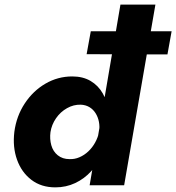

<svg xmlns="http://www.w3.org/2000/svg" viewBox="-20 -800 761 829"><path d="M354 -566 703 -565 721 -665H372ZM500 -780 367 0H516L651 -780ZM42 -231Q34 -165 53.5 -110.5Q73 -56 115.5 -23.5Q158 9 219 9Q265 9 304.5 -9.5Q344 -28 374 -61Q404 -94 423.5 -137.5Q443 -181 450 -230Q456 -277 449.5 -320Q443 -363 423.5 -397Q404 -431 371 -450.5Q338 -470 292 -470Q230 -470 176.5 -439Q123 -408 87 -353.5Q51 -299 42 -231ZM198 -230Q203 -262 222 -289.5Q241 -317 269.5 -333Q298 -349 329 -348Q350 -347 366 -337.5Q382 -328 392.5 -311.5Q403 -295 407 -274.5Q411 -254 408 -231Q403 -207 391 -185Q379 -163 361.5 -146.5Q344 -130 323 -121Q302 -112 280 -113Q250 -113 229.5 -129.5Q209 -146 201.5 -173Q194 -200 198 -230Z"/></svg>

Font: Jost
Style: Bold Italic
Weight: 700
Italic angle: -5°
Version: Version 3.710